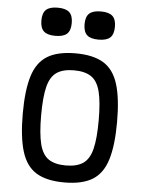

<svg xmlns="http://www.w3.org/2000/svg" viewBox="-58 -897 716 957"><g transform="rotate(5 300.0 -418.5)"><path d="M300 14Q211 14 159.5 -17.5Q108 -49 86 -120.5Q64 -192 64 -309Q64 -427 86 -498Q108 -569 159.5 -600.5Q211 -632 300 -632Q389 -632 440.5 -600.5Q492 -569 514 -498Q536 -427 536 -309Q536 -192 514 -120.5Q492 -49 440.5 -17.5Q389 14 300 14ZM300 -71Q355 -71 386.5 -92.5Q418 -114 431 -166Q444 -218 444 -309Q444 -401 431 -452.5Q418 -504 386.5 -525.5Q355 -547 300 -547Q245 -547 213.5 -525.5Q182 -504 169 -452.5Q156 -401 156 -309Q156 -218 169 -166Q182 -114 213.5 -92.5Q245 -71 300 -71ZM408 -710Q368 -710 350 -726.5Q332 -743 332 -781Q332 -818 350 -834.5Q368 -851 408 -851Q448 -851 466 -834.5Q484 -818 484 -781Q484 -743 466 -726.5Q448 -710 408 -710ZM192 -710Q152 -710 134 -726.5Q116 -743 116 -781Q116 -818 134 -834.5Q152 -851 192 -851Q232 -851 250 -834.5Q268 -818 268 -781Q268 -743 250 -726.5Q232 -710 192 -710Z"/></g></svg>

Font: Victor Mono SemiBold
Style: Regular
Weight: 600
Monospace: yes
Designer: Rune Bjørnerås
Version: Version 1.561;gftools[0.9.30]